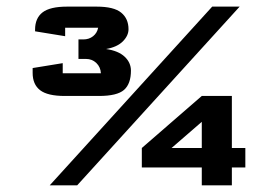

<svg xmlns="http://www.w3.org/2000/svg" viewBox="-20 -557 836 577"><path d="M617.7 -537.1H700.2L211.9 0H129.4ZM298.8 -409.7Q335.9 -404.3 354.7 -386.5Q373.5 -368.7 373.5 -344.7Q373.5 -305.2 352.8 -286.9Q332 -268.6 277.3 -268.6H174.8Q123 -268.6 100.6 -285.9Q78.1 -303.2 78.1 -337.9V-352.5L168.5 -367.2V-336.9H283.2Q282.2 -355.5 269.5 -367.7Q256.8 -379.9 238.3 -379.9H215.8V-438.5H230.5Q247.6 -438.5 259.8 -448.2Q272 -458 274.9 -473.6H175.8V-448.2L85.4 -462.9V-467.8Q85.4 -502.4 107.9 -519.8Q130.4 -537.1 181.6 -537.1H270.5Q322.3 -537.1 344.2 -519Q366.2 -501 366.2 -469.2Q366.2 -449.7 349.1 -432.6Q332 -415.5 298.8 -409.7ZM717.3 -112.3V-53.7H676.8V0H586.4V-53.7H406.2V-112.3L586.4 -268.6H676.8V-112.3ZM586.4 -112.3V-190.9L495.6 -112.3Z"/></svg>

Font: Squarish Sans CT
Style: Regular
Weight: 400
Version: Version 0.9